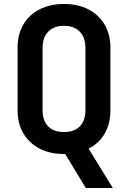

<svg xmlns="http://www.w3.org/2000/svg" viewBox="-20 -760 640 960"><path d="M409 180 306 10Q303 10 300 10Q230 10 178 -17Q126 -44 97 -93Q68 -142 68 -208V-522Q68 -588 96.5 -637Q125 -686 177.5 -713Q230 -740 300 -740Q370 -740 422 -713Q474 -686 503 -637Q532 -588 532 -522V-208Q532 -142 503.5 -92.5Q475 -43 423 -17L544 180ZM300 -100Q352 -100 379.5 -128.5Q407 -157 407 -208V-522Q407 -573 378.5 -602Q350 -631 300 -631Q250 -631 221.5 -602Q193 -573 193 -522V-208Q193 -157 220.5 -128.5Q248 -100 300 -100Z"/></svg>

Font: NKDuy Mono
Style: Bold
Weight: 700
Monospace: yes
Designer: NKDuy
Foundry: NKDuy
Version: Version 2.251; ttfautohint (v1.8.4.7-5d5b)